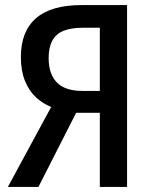

<svg xmlns="http://www.w3.org/2000/svg" viewBox="-20 -734 598 754"><path d="M279 -291 131 0H11L181 -314Q148 -327 121 -352Q94 -377 78 -416.5Q62 -456 62 -510Q62 -611 121.5 -662.5Q181 -714 299 -714H479V0H372V-291ZM303 -625Q259 -625 229.5 -613Q200 -601 185.5 -574.5Q171 -548 171 -506Q171 -443 203.5 -410Q236 -377 303 -377H372V-625Z"/></svg>

Font: Noto Sans Display SemiCondensed Medium
Style: Regular
Weight: 500
Width: 4
Designer: Monotype Design Team
Foundry: Monotype Imaging Inc.
Version: Version 2.003